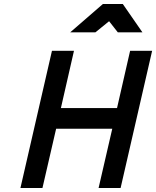

<svg xmlns="http://www.w3.org/2000/svg" viewBox="-20 -948 787 968"><path d="M546 -299H263L194 0H83L242 -692H353L287 -403H570L636 -692H747L588 0H477ZM499 -928H599L698 -785H574L530 -841L461 -785H334Z"/></svg>

Font: Panefresco 750wt
Style: Italic
Weight: 750
Foundry: Campivisivi & Chank Co
Version: Version 1.000